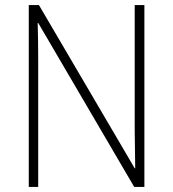

<svg xmlns="http://www.w3.org/2000/svg" viewBox="-20 -800 680 754"><path d="M547 -66H507L130 -710H128Q129 -675 129.5 -640Q130 -605 130 -563V-66H93V-780H133L509 -139H511Q511 -174 510 -214.5Q509 -255 509 -287V-780H547Z"/></svg>

Font: Noto Sans Malayalam UI SemiCondensed ExtraLight
Style: Regular
Weight: 200
Width: 4
Designer: Jelle Bosma - Monotype Design Team
Foundry: Monotype Imaging Inc.
Version: Version 2.104; ttfautohint (v1.8.4.7-5d5b)